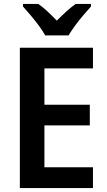

<svg xmlns="http://www.w3.org/2000/svg" viewBox="-20 -957 544 977"><path d="M453 0H81V-714H453V-609H206V-424H437V-319H206V-106H453ZM210 -777Q198 -799 178 -826Q158 -853 136 -879Q114 -905 97 -924V-937H175Q198 -921 221.5 -899Q245 -877 269 -852Q295 -878 317.5 -898.5Q340 -919 365 -937H443V-924Q426 -905 404 -879.5Q382 -854 362 -826.5Q342 -799 329 -777Z"/></svg>

Font: Noto Sans Lao UI SemCond SemBd
Style: Regular
Weight: 600
Width: 4
Designer: Monotype Design Team
Foundry: Monotype Imaging Inc.
Version: Version 2.000; ttfautohint (v1.8.4.7-5d5b)